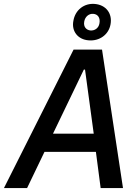

<svg xmlns="http://www.w3.org/2000/svg" viewBox="-63 -951 688 971"><path d="M-43 0H74L162 -183H422L446 0H559L453 -700H309ZM385 -747C440 -742 487 -776 496 -828C506 -883 473 -926 417 -931C363 -936 317 -901 308 -845C298 -793 331 -751 385 -747ZM394 -797C374 -799 358 -815 363 -842C367 -866 386 -883 409 -881C432 -879 445 -861 440 -833C436 -808 415 -795 394 -797ZM205 -275 361 -599H367L411 -275Z"/></svg>

Font: Fixel Text 20240404 Medium
Style: Italic
Weight: 500
Width: 4
Italic angle: -10°
Designer: AlfaBravo + MacPaw
Foundry: Kyrylo Tkachov, Marchela Mozhyna, Serhii Makarenko, Maria Weinstein, Zakhar Kryvoshyya
Version: Version 1.211;Glyphs 3.2 (3225)